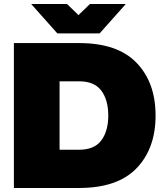

<svg xmlns="http://www.w3.org/2000/svg" viewBox="-20 -934 812 954"><path d="M49 -720H373Q564 -720 658.5 -622Q753 -524 753 -360Q753 -196 658.5 -98Q564 0 373 0H49ZM373 -190Q449 -190 483.5 -236.5Q518 -283 518 -360Q518 -437 483.5 -483.5Q449 -530 373 -530H276V-190ZM135 -914H313L370 -859L427 -914H605L475 -768H265Z"/></svg>

Font: Aspekta 1000
Style: Regular
Weight: 1000
Designer: Ivo Dolenc
Version: Version 2.000